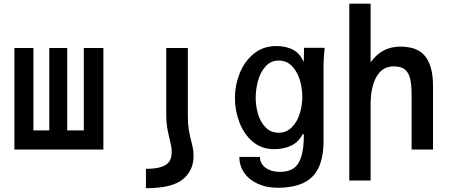

<svg xmlns="http://www.w3.org/2000/svg" viewBox="-20 -810 2440 1040"><path d="M540 0H58V-550H161V-103.5H247V-550H344V-103.5H434V-550H540Z M1028.5 35.5Q1028.5 13.5 1025.2 -4.2Q1022 -22 1015.5 -47Q1007 -81 1002.2 -109.8Q997.5 -138.5 997.5 -180.5V-550H880.5V-189Q880.5 -150 885 -122.2Q889.5 -94.5 898 -60Q904 -36.5 907 -20Q910 -3.5 910 15Q910 44 897.8 63.5Q885.5 83 855 93.8Q824.5 104.5 770.5 104.5V209.5Q911.5 209.5 970 161.5Q1028.5 113.5 1028.5 35.5Z M1276.5 40H1388Q1388 65.5 1403 84Q1418 102.5 1442.8 111.8Q1467.5 121 1497 121Q1542 121 1570 102Q1598 83 1612 38.5Q1626 -6 1626 -82.5H1618.5Q1597.5 -40 1556.8 -21Q1516 -2 1465 -2Q1396.5 -2 1348.5 -43Q1300.5 -84 1276.5 -148Q1252.5 -212 1252.5 -279Q1252.5 -347 1278 -412Q1303.5 -477 1354.2 -518.8Q1405 -560.5 1477 -560.5Q1518.5 -560.5 1553.8 -547Q1589 -533.5 1610.5 -501.5L1615.5 -492.5Q1619 -486 1622.2 -480.2Q1625.5 -474.5 1625.5 -477.5L1627 -551H1738.5Q1732.5 -491 1732.5 -457.5V-49Q1732.5 42.5 1705.5 98.8Q1678.5 155 1623.5 181Q1568.5 207 1482 207Q1424.5 207 1377.5 186Q1330.5 165 1303.5 127Q1276.5 89 1276.5 40ZM1617.5 -286.5Q1617.5 -333.5 1603.5 -378.5Q1589.5 -423.5 1560.8 -452.8Q1532 -482 1490 -482Q1447 -482 1418.8 -450.8Q1390.5 -419.5 1377.8 -373.2Q1365 -327 1365 -280Q1365 -235.5 1377.8 -192.2Q1390.5 -149 1418.5 -120Q1446.5 -91 1489.5 -91Q1531.5 -91 1560.5 -120.2Q1589.5 -149.5 1603.5 -194.2Q1617.5 -239 1617.5 -286.5Z M1872 -790H1987.5V-472.5Q2019 -516.5 2059 -537Q2099 -557.5 2148 -557.5Q2243.5 -557.5 2284.5 -503.5Q2325.5 -449.5 2325.5 -345.5V0H2209.5V-294Q2209.5 -348.5 2202.2 -381.8Q2195 -415 2174 -432.8Q2153 -450.5 2113 -450.5Q2051 -450.5 2019.2 -394.2Q1987.5 -338 1987.5 -244.5V168H1872Z"/></svg>

Font: JuliaMono SemiBold
Style: Regular
Weight: 600
Monospace: yes
Designer: cormullion
Foundry: corm
Version: Version 0.055; ttfautohint (v1.8.4)